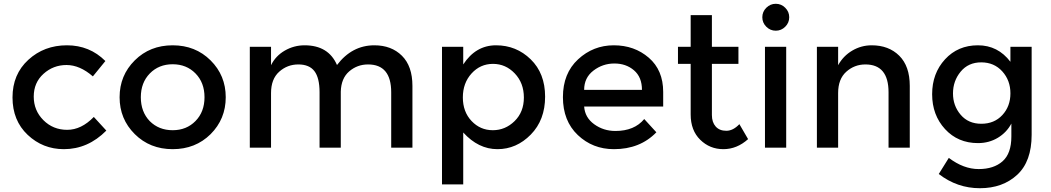

<svg xmlns="http://www.w3.org/2000/svg" viewBox="-20 -779 5544 1013"><path d="M317 8Q206 8 126 -67.5Q46 -143 46 -265Q46 -387 129.5 -463.5Q213 -540 333 -540Q453 -540 536 -457L470 -376Q401 -436 331 -436Q261 -436 209.5 -389.5Q158 -343 158 -269.5Q158 -196 209 -145Q260 -94 334.5 -94Q409 -94 475 -162L541 -90Q444 8 317 8Z M770 -140Q818 -92 891 -92Q964 -92 1011.5 -140.5Q1059 -189 1059 -266Q1059 -343 1011.5 -391.5Q964 -440 891 -440Q818 -440 770.5 -391.5Q723 -343 723 -266Q723 -189 770 -140ZM1091 -71Q1011 8 891 8Q771 8 691 -71.5Q611 -151 611 -266Q611 -381 691 -460.5Q771 -540 891 -540Q1011 -540 1091 -460.5Q1171 -381 1171 -266Q1171 -151 1091 -71Z M1410 -288V0H1298V-532H1410V-435Q1434 -484 1482.5 -512Q1531 -540 1587 -540Q1713 -540 1758 -436Q1837 -540 1955 -540Q2045 -540 2100.5 -485Q2156 -430 2156 -326V0H2044V-292Q2044 -439 1922 -439Q1865 -439 1822.5 -402.5Q1780 -366 1778 -296V0H1666V-292Q1666 -368 1639 -403.5Q1612 -439 1554 -439Q1496 -439 1453 -400.5Q1410 -362 1410 -288Z M2424 -80V194H2312V-532H2424V-439Q2490 -540 2597 -540Q2704 -540 2780 -466Q2856 -392 2856 -269Q2856 -146 2780.5 -69Q2705 8 2604.5 8Q2504 8 2424 -80ZM2422 -265Q2422 -189 2468 -140.5Q2514 -92 2580 -92Q2646 -92 2695 -140Q2744 -188 2744 -264.5Q2744 -341 2696 -391.5Q2648 -442 2581 -442Q2514 -442 2468 -391.5Q2422 -341 2422 -265Z M3479 -217H3062Q3066 -159 3115 -123.5Q3164 -88 3227 -88Q3327 -88 3379 -151L3443 -81Q3357 8 3219 8Q3107 8 3028.5 -66.5Q2950 -141 2950 -266.5Q2950 -392 3030 -466Q3110 -540 3218.5 -540Q3327 -540 3403 -474.5Q3479 -409 3479 -294ZM3062 -305H3367Q3367 -372 3325 -408Q3283 -444 3221.5 -444Q3160 -444 3111 -406.5Q3062 -369 3062 -305Z M3736 -442V-172Q3736 -134 3756 -111.5Q3776 -89 3812 -89Q3848 -89 3881 -124L3927 -45Q3868 8 3796.5 8Q3725 8 3674.5 -41.5Q3624 -91 3624 -175V-442H3557V-532H3624V-699H3736V-532H3876V-442Z M4128 0H4016V-532H4128ZM4023 -638Q4002 -659 4002 -688Q4002 -717 4023 -738Q4044 -759 4073 -759Q4102 -759 4123 -738Q4144 -717 4144 -688Q4144 -659 4123 -638Q4102 -617 4073 -617Q4044 -617 4023 -638Z M4402 -288V0H4290V-532H4402V-435Q4429 -484 4476.5 -512Q4524 -540 4579 -540Q4669 -540 4724.5 -485Q4780 -430 4780 -326V0H4668V-292Q4668 -439 4546 -439Q4488 -439 4445 -400.5Q4402 -362 4402 -288Z M5423 -532V-68Q5423 73 5346.5 143.5Q5270 214 5150 214Q5030 214 4933 139L4986 54Q5064 113 5143.5 113Q5223 113 5269.5 72Q5316 31 5316 -59V-127Q5291 -80 5244.5 -52Q5198 -24 5140 -24Q5034 -24 4966 -98Q4898 -172 4898 -282Q4898 -392 4966 -466Q5034 -540 5139.5 -540Q5245 -540 5311 -453V-532ZM5008 -286Q5008 -221 5048.5 -173.5Q5089 -126 5157.5 -126Q5226 -126 5268.5 -172Q5311 -218 5311 -286.5Q5311 -355 5268 -402.5Q5225 -450 5157 -450Q5089 -450 5048.5 -401Q5008 -352 5008 -286Z"/></svg>

Font: Montserrat_am3
Style: Regular
Weight: 400
Designer: Julieta Ulanovsky
Foundry: Julieta Ulanovsky, Armenina letters added by Vahan Hovhannisyan
Version: Version 2.001